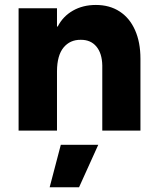

<svg xmlns="http://www.w3.org/2000/svg" viewBox="-20 -538 655 791"><path d="M56.6 -503.9H214.8V-428.7H217.8Q239.3 -470.7 280.3 -494.1Q321.3 -517.6 375 -517.6Q431.6 -517.6 472.9 -490.7Q514.2 -463.9 536.4 -413.8Q558.6 -363.8 558.6 -295.9V0H401.4V-268.6Q400.4 -318.4 377 -346.4Q353.5 -374.5 312.5 -374Q268.6 -374.5 241.9 -342.3Q215.3 -310.1 214.8 -245.1V0H56.6ZM305.7 233.4H184.6L230.5 58.6H384.8Z"/></svg>

Font: Wanted Sans ExtraBold
Style: Regular
Weight: 800
Designer: Original Design by Kil Hyung-jin and Kang Hanbin, Wanted Lab, Inc; Hangeul from Source Han Sans by Jang Soo-young and Ka
Foundry: Wanted Lab, Inc.
Version: Version 1.003